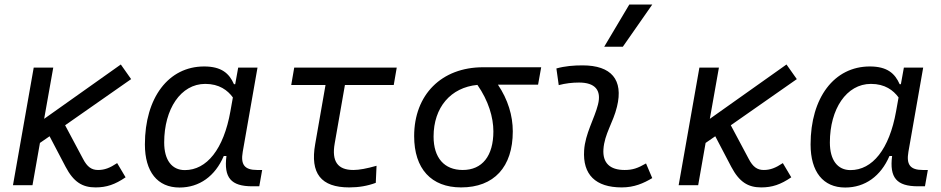

<svg xmlns="http://www.w3.org/2000/svg" viewBox="-20 -815 4142 845"><path d="M37.1 0H123L155.8 -186L198.2 -215.3L268.6 -81.1C303.7 -14.2 342.3 9.8 400.4 9.8C448.7 9.8 486.3 -2.9 532.7 -34.7L495.6 -97.2C463.4 -75.7 439.9 -66.9 411.6 -66.9C383.3 -66.9 363.8 -80.1 345.2 -116.2L266.6 -263.7L557.1 -466.8L511.7 -531.2L174.3 -292L214.4 -517.6H128.4Z M1015.1 -444.3H1009.8C988.8 -492.2 954.6 -522.5 878.4 -522.5C721.7 -522.5 617.7 -385.3 617.7 -179.2C617.7 -59.1 672.9 10.3 770 10.3C857.4 10.3 926.8 -39.6 964.8 -128.4H976.6C964.4 -32.7 996.6 4.9 1090.3 4.9H1121.1L1133.8 -66.9H1111.8C1055.2 -66.9 1038.6 -91.3 1048.3 -147L1113.3 -517.6H1028.3ZM883.3 -445.8C945.3 -445.8 981.9 -417.5 1004.9 -386.2L994.1 -325.7C964.4 -157.7 889.6 -66.4 793.5 -66.4C736.3 -66.4 702.6 -110.4 702.6 -188C702.6 -335 775.4 -445.8 883.3 -445.8Z M1517.1 9.8C1559.1 9.8 1596.7 3.4 1633.8 -10.3L1637.2 -85.4C1594.2 -73.2 1561 -66.9 1535.2 -66.9C1465.8 -66.9 1439 -105 1453.1 -184.1L1498 -440.9H1712.9L1726.1 -517.6H1274.9L1261.7 -440.9H1412.6L1367.2 -181.2C1344.2 -51.8 1392.6 9.8 1517.1 9.8Z M2009.3 9.8C2154.3 9.8 2236.8 -80.1 2236.8 -236.8C2236.8 -305.7 2215.8 -376.5 2171.4 -442.4H2348.1L2361.8 -519H2106C1923.3 -519 1802.7 -398.4 1802.7 -215.8C1802.7 -72.3 1877.9 9.8 2009.3 9.8ZM2081.1 -441.4C2129.9 -371.6 2151.4 -298.3 2151.4 -236.8C2151.4 -128.9 2102.5 -66.9 2016.6 -66.9C1935.1 -66.9 1888.2 -120.6 1888.2 -213.9C1888.2 -342.8 1963.9 -430.2 2081.1 -441.4Z M2823.2 -95.7C2786.6 -74.7 2764.2 -66.9 2729 -66.9C2664.1 -66.9 2631.8 -98.1 2635.7 -157.7C2640.1 -225.6 2678.7 -275.4 2695.3 -345.2C2724.6 -464.4 2670.4 -527.3 2543.9 -527.3C2505.4 -527.3 2466.8 -524.4 2428.7 -513.7L2439 -440.4C2468.8 -448.2 2498.5 -451.7 2528.3 -451.7C2598.6 -451.7 2627.9 -418.5 2611.8 -355C2596.7 -293.9 2555.2 -226.1 2550.8 -153.3C2543.9 -46.4 2601.1 9.8 2716.3 9.8C2771.5 9.8 2812 -8.3 2850.6 -31.2ZM2639.2 -609.4H2721.2L2850.6 -794.9H2749.5Z M2966.8 0H3052.7L3085.4 -186L3127.9 -215.3L3198.2 -81.1C3233.4 -14.2 3272 9.8 3330.1 9.8C3378.4 9.8 3416 -2.9 3462.4 -34.7L3425.3 -97.2C3393.1 -75.7 3369.6 -66.9 3341.3 -66.9C3313 -66.9 3293.5 -80.1 3274.9 -116.2L3196.3 -263.7L3486.8 -466.8L3441.4 -531.2L3104 -292L3144 -517.6H3058.1Z M3944.8 -444.3H3939.5C3918.5 -492.2 3884.3 -522.5 3808.1 -522.5C3651.4 -522.5 3547.4 -385.3 3547.4 -179.2C3547.4 -59.1 3602.5 10.3 3699.7 10.3C3787.1 10.3 3856.4 -39.6 3894.5 -128.4H3906.2C3894 -32.7 3926.3 4.9 4020 4.9H4050.8L4063.5 -66.9H4041.5C3984.9 -66.9 3968.3 -91.3 3978 -147L4043 -517.6H3958ZM3813 -445.8C3875 -445.8 3911.6 -417.5 3934.6 -386.2L3923.8 -325.7C3894 -157.7 3819.3 -66.4 3723.1 -66.4C3666 -66.4 3632.3 -110.4 3632.3 -188C3632.3 -335 3705.1 -445.8 3813 -445.8Z"/></svg>

Font: Cascadia Code SemiLight
Style: Italic
Weight: 350
Italic angle: -10°
Monospace: yes
Designer: Aaron Bell
Foundry: Saja Typeworks
Version: Version 2404.023